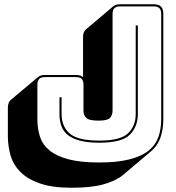

<svg xmlns="http://www.w3.org/2000/svg" viewBox="-20 -750 828 904"><path d="M317 134Q226 134 167.5 113.5Q109 93 75.5 59Q42 25 29.5 -19Q17 -63 17 -110V-242Q17 -255 20.5 -264.5Q24 -274 30 -279L160 -388Q165 -392 173 -394.5Q181 -397 192 -397H337Q348 -397 356.5 -394.5Q365 -392 371 -387V-575Q371 -588 374.5 -597Q378 -606 385 -612L514 -721Q519 -725 527.5 -727.5Q536 -730 546 -730H703Q727 -730 738 -719Q749 -708 749 -684V-189Q749 -142 735.5 -102.5Q722 -63 688 -35L559 74Q525 102 467 118Q409 134 317 134ZM739 -189V-684Q739 -703 730.5 -711.5Q722 -720 703 -720H546Q527 -720 518.5 -711.5Q510 -703 510 -684V-229Q510 -209 498.5 -195.5Q487 -182 444 -182Q398 -182 385.5 -195.5Q373 -209 373 -229V-351Q373 -370 364.5 -378.5Q356 -387 337 -387H192Q173 -387 164.5 -378.5Q156 -370 156 -351V-189Q156 -143 168.5 -105.5Q181 -68 213.5 -41.5Q246 -15 302.5 0Q359 15 446 15Q534 15 591 0Q648 -15 680.5 -41.5Q713 -68 726 -105.5Q739 -143 739 -189ZM619 -630H629V-213Q629 -154 591.5 -116Q554 -78 448 -78Q392 -78 355.5 -88Q319 -98 298 -115.5Q277 -133 268.5 -158Q260 -183 260 -213V-292H270V-213Q270 -156 307.5 -122Q345 -88 448 -88Q547 -88 583 -122.5Q619 -157 619 -213Z"/></svg>

Font: Bungee Shade
Style: Regular
Weight: 400
Designer: David Jonathan Ross
Foundry: David Jonathan Ross
Version: Version 1.001;PS 1.0;hotconv 1.0.72;makeotf.lib2.5.5900